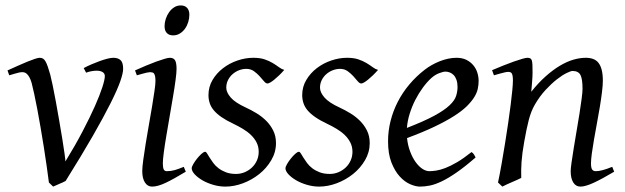

<svg xmlns="http://www.w3.org/2000/svg" viewBox="-20 -671 2313 711"><path d="M436 -416Q436 -400.4 425.3 -369.6Q414.6 -338.9 389.6 -289.1Q364.7 -239.3 324 -168.2Q283.2 -97.2 223.1 -1Q218.8 1.5 212.9 4.2Q207 6.8 200.7 9.5Q194.3 12.2 188 15.1Q181.6 18.1 176.8 20L161.1 4.9Q157.7 -22.5 152.8 -56.4Q147.9 -90.3 142.3 -126.2Q136.7 -162.1 130.4 -198.2Q124 -234.4 118.2 -266.1Q112.3 -297.9 106.7 -323.2Q101.1 -348.6 97.2 -363.8Q93.3 -377 88.9 -384.8Q84.5 -392.6 79.8 -397Q75.2 -401.4 70.8 -402.6Q66.4 -403.8 62 -403.8Q57.1 -403.8 49.3 -402.1Q41.5 -400.4 33.7 -397.9Q24.9 -395.5 14.2 -392.1L7.8 -410.2Q28.3 -419.4 47.4 -428Q66.4 -436.5 82 -442.9Q97.7 -449.2 109.4 -453.1Q121.1 -457 127 -457Q134.3 -457 139.4 -453.9Q144.5 -450.7 148.7 -443.4Q152.8 -436 157 -424.1Q161.1 -412.1 166 -395Q169.4 -382.3 175 -355.5Q180.7 -328.6 186.8 -294.9Q192.9 -261.2 199.2 -224.9Q205.6 -188.5 210.7 -156.7Q215.8 -125 219 -102.3Q222.2 -79.6 222.2 -73.2Q258.3 -131.8 285.6 -184.1Q313 -236.3 331.3 -277.6Q349.6 -318.8 358.9 -347.7Q368.2 -376.5 368.2 -389.2Q368.2 -398.9 359.9 -404.1Q351.6 -409.2 337.9 -409.2Q329.6 -409.2 319.6 -407.5Q309.6 -405.8 298.8 -401.9L290 -418.9Q303.7 -426.3 319.6 -433.1Q335.4 -439.9 350.6 -445.3Q365.7 -450.7 378.7 -453.9Q391.6 -457 399.9 -457Q417 -457 426.5 -448.2Q436 -439.5 436 -416Z M668 -35.2Q645 -21.5 626.7 -11.2Q608.4 -1 593.3 6.1Q578.1 13.2 565.9 16.6Q553.7 20 543 20Q526.4 20 516.6 4.6Q506.8 -10.7 506.8 -37.1Q506.8 -51.8 510.5 -78.9Q514.2 -106 519.5 -138.9Q524.9 -171.9 531.2 -207.8Q537.6 -243.7 543 -276.1Q548.3 -308.6 552 -333.7Q555.7 -358.9 555.7 -371.1Q555.7 -382.3 554.2 -388.9Q552.7 -395.5 550.3 -398.7Q547.9 -401.9 543.9 -402.8Q540 -403.8 535.6 -403.8Q531.7 -403.8 523.7 -402.1Q515.6 -400.4 507.3 -397.9Q498 -395.5 486.8 -392.1L480 -410.2Q500.5 -419.4 520.8 -428Q541 -436.5 558.6 -442.9Q576.2 -449.2 589.4 -453.1Q602.5 -457 608.9 -457Q622.6 -457 628.2 -447.8Q633.8 -438.5 633.8 -416Q633.8 -401.9 630.1 -374.3Q626.5 -346.7 620.6 -312.5Q614.7 -278.3 608.4 -241Q602.1 -203.6 596.2 -169.4Q590.3 -135.3 586.7 -107.7Q583 -80.1 583 -65.9Q583 -50.8 586.2 -43.9Q589.4 -37.1 597.7 -37.1Q612.8 -37.1 626.7 -41Q640.6 -44.9 660.6 -53.2ZM681.2 -616.2Q681.2 -602.5 677 -589.1Q672.9 -575.7 665 -564.7Q657.2 -553.7 646 -546.9Q634.8 -540 621.1 -540Q606 -540 597.7 -548.8Q589.4 -557.6 589.4 -574.2Q589.4 -587.4 593.8 -600.8Q598.1 -614.3 606 -625.5Q613.8 -636.7 624.8 -643.8Q635.7 -650.9 649.4 -650.9Q664.6 -650.9 672.9 -641.8Q681.2 -632.8 681.2 -616.2Z M1032.7 -412.1Q1022.9 -400.9 1013.4 -391.8Q1003.9 -382.8 995.6 -376Q987.3 -369.1 980.7 -365.5Q974.1 -361.8 970.7 -361.8Q964.4 -361.8 957.3 -370.4Q950.2 -378.9 941.2 -388.9Q932.1 -398.9 920.2 -407.5Q908.2 -416 892.1 -416Q878.4 -416 865.2 -410.9Q852.1 -405.8 841.6 -396.7Q831.1 -387.7 824.5 -374.8Q817.9 -361.8 817.9 -346.2Q817.9 -329.1 834.2 -310.1Q850.6 -291 890.1 -272.9Q910.2 -263.7 930.2 -251.5Q950.2 -239.3 966.1 -223.4Q981.9 -207.5 991.9 -187.3Q1002 -167 1002 -141.1Q1002 -107.4 984.6 -77.9Q967.3 -48.3 940.2 -26.6Q913.1 -4.9 879.9 7.6Q846.7 20 814.9 20Q792 20 769.5 13.4Q747.1 6.8 729.5 -3.4Q711.9 -13.7 700.9 -25.6Q689.9 -37.6 689.9 -47.9Q689.9 -53.2 695.8 -63.5Q701.7 -73.7 709.7 -83.7Q717.8 -93.8 726.1 -101.3Q734.4 -108.9 739.7 -108.9Q743.2 -108.9 746.8 -102.8Q750.5 -96.7 756.1 -87.6Q761.7 -78.6 769.5 -67.9Q777.3 -57.1 789.1 -48.1Q800.8 -39.1 816.7 -33Q832.5 -26.9 854 -26.9Q871.1 -26.9 886.5 -33.4Q901.9 -40 913.3 -51Q924.8 -62 931.4 -76.9Q938 -91.8 938 -108.9Q938 -127.9 930.2 -143.3Q922.4 -158.7 909.4 -171.1Q896.5 -183.6 879.4 -193.8Q862.3 -204.1 843.8 -212.9Q817.9 -225.1 800.3 -237.3Q782.7 -249.5 772 -262.2Q761.2 -274.9 756.6 -289.1Q752 -303.2 752 -318.8Q752 -349.6 767.1 -375Q782.2 -400.4 806.2 -418.7Q830.1 -437 859.6 -447Q889.2 -457 918 -457Q942.9 -457 960 -451.2Q977.1 -445.3 990 -437.5Q1002.9 -429.7 1012.7 -422.4Q1022.5 -415 1032.7 -412.1Z M1379.9 -412.1Q1370.1 -400.9 1360.6 -391.8Q1351.1 -382.8 1342.8 -376Q1334.5 -369.1 1327.9 -365.5Q1321.3 -361.8 1317.9 -361.8Q1311.5 -361.8 1304.4 -370.4Q1297.4 -378.9 1288.3 -388.9Q1279.3 -398.9 1267.3 -407.5Q1255.4 -416 1239.3 -416Q1225.6 -416 1212.4 -410.9Q1199.2 -405.8 1188.7 -396.7Q1178.2 -387.7 1171.6 -374.8Q1165 -361.8 1165 -346.2Q1165 -329.1 1181.4 -310.1Q1197.8 -291 1237.3 -272.9Q1257.3 -263.7 1277.3 -251.5Q1297.4 -239.3 1313.2 -223.4Q1329.1 -207.5 1339.1 -187.3Q1349.1 -167 1349.1 -141.1Q1349.1 -107.4 1331.8 -77.9Q1314.5 -48.3 1287.4 -26.6Q1260.3 -4.9 1227.1 7.6Q1193.8 20 1162.1 20Q1139.2 20 1116.7 13.4Q1094.2 6.8 1076.7 -3.4Q1059.1 -13.7 1048.1 -25.6Q1037.1 -37.6 1037.1 -47.9Q1037.1 -53.2 1043 -63.5Q1048.8 -73.7 1056.9 -83.7Q1064.9 -93.8 1073.2 -101.3Q1081.5 -108.9 1086.9 -108.9Q1090.3 -108.9 1094 -102.8Q1097.7 -96.7 1103.3 -87.6Q1108.9 -78.6 1116.7 -67.9Q1124.5 -57.1 1136.2 -48.1Q1147.9 -39.1 1163.8 -33Q1179.7 -26.9 1201.2 -26.9Q1218.3 -26.9 1233.6 -33.4Q1249 -40 1260.5 -51Q1272 -62 1278.6 -76.9Q1285.2 -91.8 1285.2 -108.9Q1285.2 -127.9 1277.3 -143.3Q1269.5 -158.7 1256.6 -171.1Q1243.7 -183.6 1226.6 -193.8Q1209.5 -204.1 1190.9 -212.9Q1165 -225.1 1147.5 -237.3Q1129.9 -249.5 1119.1 -262.2Q1108.4 -274.9 1103.8 -289.1Q1099.1 -303.2 1099.1 -318.8Q1099.1 -349.6 1114.3 -375Q1129.4 -400.4 1153.3 -418.7Q1177.2 -437 1206.8 -447Q1236.3 -457 1265.1 -457Q1290 -457 1307.1 -451.2Q1324.2 -445.3 1337.2 -437.5Q1350.1 -429.7 1359.9 -422.4Q1369.6 -415 1379.9 -412.1Z M1577.1 -381.8Q1561 -367.2 1545.7 -346.2Q1530.3 -325.2 1517.8 -300.8Q1505.4 -276.4 1497.1 -249.8Q1488.8 -223.1 1486.8 -197.3Q1550.8 -222.2 1588.1 -242.4Q1625.5 -262.7 1644.5 -280.8Q1663.6 -298.8 1668.9 -315.4Q1674.3 -332 1674.3 -349.1Q1674.3 -364.3 1670.4 -375.2Q1666.5 -386.2 1660.2 -392.8Q1653.8 -399.4 1645.8 -402.6Q1637.7 -405.8 1629.4 -405.8Q1621.6 -405.8 1606.4 -400.1Q1591.3 -394.5 1577.1 -381.8ZM1752.4 -371.1Q1752.4 -357.4 1749.3 -342.3Q1746.1 -327.1 1736.1 -311Q1726.1 -294.9 1708.3 -277.3Q1690.4 -259.8 1660.9 -241Q1631.3 -222.2 1588.9 -201.9Q1546.4 -181.6 1487.3 -159.7Q1490.2 -132.3 1498.8 -109.9Q1507.3 -87.4 1518.8 -71.3Q1530.3 -55.2 1543.7 -46.1Q1557.1 -37.1 1570.3 -37.1Q1580.6 -37.1 1595.2 -39.3Q1609.9 -41.5 1629.2 -48.8Q1648.4 -56.2 1672.6 -70.3Q1696.8 -84.5 1726.1 -107.9Q1731.4 -105 1735.6 -98.4Q1739.7 -91.8 1741.2 -87.9Q1701.2 -53.2 1670.4 -32Q1639.6 -10.7 1615.5 0.7Q1591.3 12.2 1572 16.1Q1552.7 20 1535.2 20Q1519 20 1498.5 11Q1478 2 1460 -17.8Q1441.9 -37.6 1429.4 -69.6Q1417 -101.6 1417 -147.9Q1417 -186 1426.3 -222.9Q1435.5 -259.8 1452.9 -293.7Q1470.2 -327.6 1495.6 -357.9Q1521 -388.2 1553.2 -413.1Q1564.5 -421.9 1578.6 -429.9Q1592.8 -438 1608.2 -444.1Q1623.5 -450.2 1639.4 -453.6Q1655.3 -457 1670.4 -457Q1691.4 -457 1706.8 -449.5Q1722.2 -441.9 1732.4 -429.7Q1742.7 -417.5 1747.6 -402.1Q1752.4 -386.7 1752.4 -371.1Z M2254.4 -35.2Q2210 -8.8 2179 5.6Q2147.9 20 2129.4 20Q2112.3 20 2102.8 4.6Q2093.3 -10.7 2093.3 -37.1Q2093.3 -45.9 2096.4 -68.6Q2099.6 -91.3 2104.5 -121.6Q2109.4 -151.9 2115.2 -186Q2121.1 -220.2 2126 -251Q2130.9 -281.7 2134 -306.2Q2137.2 -330.6 2137.2 -341.8Q2137.2 -378.9 2129.4 -393.6Q2121.6 -408.2 2100.1 -408.2Q2093.8 -408.2 2077.9 -400.4Q2062 -392.6 2042 -377Q2022 -361.3 2000.2 -337.9Q1978.5 -314.5 1960.4 -283.2Q1946.8 -259.8 1938.2 -227.1Q1929.7 -194.3 1921.4 -147Q1913.6 -103.5 1911.4 -72.3Q1909.2 -41 1910.2 -12.2Q1903.8 -8.8 1894.3 -4.6Q1884.8 -0.5 1874.8 3.9Q1864.7 8.3 1855.5 12.5Q1846.2 16.6 1840.3 20L1824.2 4.9Q1831.1 -27.3 1837.6 -64.9Q1844.2 -102.5 1850.3 -140.4Q1856.4 -178.2 1861.8 -215.1Q1867.2 -252 1871.1 -283Q1875 -314 1877.2 -337.4Q1879.4 -360.8 1879.4 -372.1Q1879.4 -383.3 1878.2 -389.9Q1877 -396.5 1874.8 -399.7Q1872.6 -402.8 1869.1 -403.8Q1865.7 -404.8 1861.3 -404.8Q1856.9 -404.8 1848.4 -402.8Q1839.8 -400.9 1831.1 -398.4Q1820.8 -395.5 1809.1 -392.1L1802.2 -411.1Q1822.8 -419.9 1843.5 -428.2Q1864.3 -436.5 1882.3 -442.9Q1900.4 -449.2 1913.8 -453.1Q1927.2 -457 1933.1 -457Q1939.9 -457 1943.8 -454.8Q1947.8 -452.6 1949.5 -446.8Q1951.2 -440.9 1951.7 -430.2Q1952.1 -419.4 1952.1 -401.9Q1952.1 -396.5 1951.7 -387.2Q1951.2 -377.9 1950.4 -367.4Q1949.7 -356.9 1948.7 -346.9Q1947.8 -336.9 1947.3 -331.1Q1973.6 -364.3 2000.5 -388.2Q2027.3 -412.1 2053.2 -427.5Q2079.1 -442.9 2103.3 -450Q2127.4 -457 2149.4 -457Q2164.6 -457 2176.5 -452.6Q2188.5 -448.2 2196.3 -438.2Q2204.1 -428.2 2208.3 -411.9Q2212.4 -395.5 2212.4 -372.1Q2212.4 -355 2209.2 -329.6Q2206.1 -304.2 2201.2 -274.7Q2196.3 -245.1 2190.4 -213.9Q2184.6 -182.6 2179.7 -154.3Q2174.8 -126 2171.6 -102.8Q2168.5 -79.6 2168.5 -65.9Q2168.5 -49.3 2172.9 -43.2Q2177.2 -37.1 2186 -37.1Q2197.3 -37.1 2211.9 -41Q2226.6 -44.9 2247.1 -53.2Z"/></svg>

Font: Gentium Plus Phon
Style: Italic
Weight: 400
Italic angle: -8°
Designer: J. Victor Gaultney, Annie Olsen, Iska Routamaa, Becca Hirsbrunner
Foundry: SIL International
Version: Version 5.000